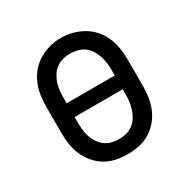

<svg xmlns="http://www.w3.org/2000/svg" viewBox="-129 -647 757 771"><g transform="rotate(-30 250.0 -261.5)"><path d="M250 8Q223 8 196.5 2.5Q170 -3 147.5 -16.5Q125 -30 107.5 -50.5Q90 -71 79.5 -95.5Q69 -120 65 -146.5Q61 -173 61 -200V-320Q61 -347 65 -373.5Q69 -400 79.5 -424.5Q90 -449 107.5 -469.5Q125 -490 148 -503.5Q171 -517 197 -524Q223 -531 250 -531Q277 -531 303 -524Q329 -517 352 -503.5Q375 -490 392.5 -469.5Q410 -449 420.5 -424.5Q431 -400 435 -373.5Q439 -347 439 -320V-200Q439 -173 435 -146.5Q431 -120 420.5 -95.5Q410 -71 392.5 -50.5Q375 -30 352.5 -16.5Q330 -3 303.5 2.5Q277 8 250 8ZM139 -292H362V-320Q362 -337 359.5 -354Q357 -371 351.5 -386.5Q346 -402 336.5 -416.5Q327 -431 313 -440.5Q299 -450 282 -454Q265 -458 248 -458Q232 -458 215.5 -453.5Q199 -449 185.5 -439Q172 -429 163 -415Q154 -401 148.5 -385.5Q143 -370 141 -353.5Q139 -337 139 -320ZM250 -62Q267 -62 283.5 -66Q300 -70 313.5 -80Q327 -90 336.5 -104Q346 -118 351.5 -134Q357 -150 359.5 -166.5Q362 -183 362 -200V-228H139V-200Q139 -183 141 -166.5Q143 -150 148.5 -134Q154 -118 163.5 -104Q173 -90 186.5 -80Q200 -70 216.5 -66Q233 -62 250 -62Z"/></g></svg>

Font: Iosevka Slab
Style: Regular
Weight: 400
Monospace: yes
Designer: Belleve Invis
Foundry: Belleve Invis
Version: Version 11.2.4; ttfautohint (v1.8.3)